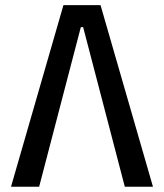

<svg xmlns="http://www.w3.org/2000/svg" viewBox="-20 -713 626 733"><path d="M22 0 222.2 -693.4H363.8L564 0H456.5L297.4 -609.4H288.6L129.4 0Z"/></svg>

Font: Cascadia Mono PL
Style: Regular
Weight: 400
Monospace: yes
Designer: Aaron Bell
Foundry: Saja Typeworks
Version: Version 2102.003